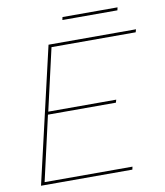

<svg xmlns="http://www.w3.org/2000/svg" viewBox="-86 -850 790 921"><g transform="rotate(-10 309.0 -389.5)"><path d="M39 0 192 -660H618L614 -646H204L135 -344H466L462 -330H131L59 -14H487L484 0ZM549 -779 546 -765H278L281 -779Z"/></g></svg>

Font: Work Sans Thin
Style: Italic
Weight: 250
Italic angle: -13°
Designer: Wei Huang
Foundry: Wei Huang
Version: Version 2.012